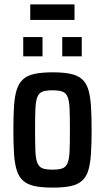

<svg xmlns="http://www.w3.org/2000/svg" viewBox="-20 -848 478 876"><path d="M222 8Q171 8 138 1Q105 -6 85.5 -23.5Q66 -41 56.5 -71Q47 -101 44 -146Q41 -191 41 -255Q41 -319 44 -364Q47 -409 56.5 -439Q66 -469 85.5 -486.5Q105 -504 138 -511Q171 -518 222 -518Q270 -518 302.5 -511Q335 -504 354.5 -486.5Q374 -469 383 -439Q392 -409 395 -364Q398 -319 398 -255Q398 -191 395 -146Q392 -101 383 -71Q374 -41 354.5 -23.5Q335 -6 302.5 1Q270 8 222 8ZM220 -74Q249 -74 265 -80Q281 -86 288.5 -104.5Q296 -123 297.5 -159Q299 -195 299 -255Q299 -315 297.5 -351Q296 -387 288.5 -405.5Q281 -424 265 -430Q249 -436 219 -436Q190 -436 174 -430Q158 -424 150.5 -405.5Q143 -387 141.5 -351Q140 -315 140 -255Q140 -195 141.5 -159Q143 -123 150.5 -104.5Q158 -86 174 -80Q190 -74 220 -74ZM86 -591V-679H174V-591ZM264 -591V-679H353V-591ZM118 -757V-828H320V-757Z"/></svg>

Font: Saira Condensed SemiBold
Style: Regular
Weight: 600
Width: 3
Designer: Hector Gatti with collaboration of the Omnibus-Type team
Foundry: Omnibus-Type
Version: Version 1.100